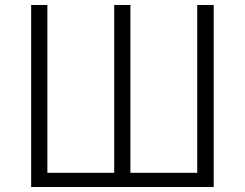

<svg xmlns="http://www.w3.org/2000/svg" viewBox="-20 -750 981 770"><path d="M170 -730V-57H438V-730H503V-57H771V-730H837V0H105V-730Z"/></svg>

Font: 寒蝉端黑体 Light
Style: Regular
Weight: 300
Designer: ChillDuanSans {Warren2060}; 
Source Han Sans {Ryoko NISHIZUKA 西塚涼子 (kana, bopomofo & ideographs); Paul D. Hunt (Latin, G
Foundry: ChillType&Adobe
Version: Version 1.300;Glyphs 3.3 (3306)